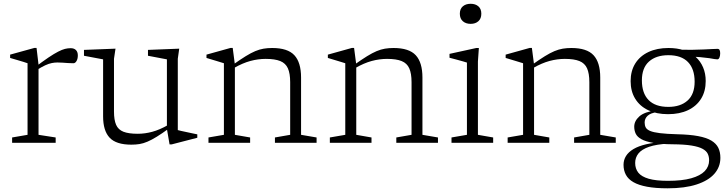

<svg xmlns="http://www.w3.org/2000/svg" viewBox="-20 -754 3841 1014"><path d="M353 -499.5Q371.5 -499.5 381.2 -489.5Q391 -479.5 391 -461.5Q391 -443.5 384.2 -431.8Q377.5 -420 367.5 -420Q353 -420 339 -421Q325 -422 311.2 -423Q297.5 -424 283 -424Q269 -424 253.5 -421Q238 -418 218.5 -409Q199 -400 171.5 -382.5L159 -394.5Q204.5 -429 235.2 -449.8Q266 -470.5 287 -481.2Q308 -492 323.2 -495.8Q338.5 -499.5 353 -499.5ZM183.5 -412.5V-42L274 -28V0H44V-28L125.5 -42V-420Q119 -422.5 104.5 -427Q90 -431.5 71 -437Q52 -442.5 33.5 -448V-465.5L162 -501H173Z M582 -165Q582 -120.5 593.2 -94.8Q604.5 -69 632 -58.2Q659.5 -47.5 707.5 -47.5Q745.5 -47.5 784.2 -58Q823 -68.5 867 -93.5L872 -75.5Q835 -48.5 807.8 -31.8Q780.5 -15 758.8 -5.8Q737 3.5 716.8 6.8Q696.5 10 673.5 10Q593.5 10 559 -26.8Q524.5 -63.5 524.5 -139.5V-440.5L423.5 -459.5V-490.5L590 -497L582 -443.5ZM875.5 8.5 861.5 -73V-440.5L761.5 -459.5V-490.5L926.5 -497L919 -443.5V-67Q923.5 -65.5 937 -62.5Q950.5 -59.5 967.2 -56Q984 -52.5 999 -49.2Q1014 -46 1022 -44.5V-26.5L887 8.5Z M1220.5 -412.5V-42L1301 -28V0H1081V-28L1162.5 -42V-420Q1154.5 -423 1129.5 -430.2Q1104.5 -437.5 1070.5 -448V-465.5L1198 -501H1209ZM1432 -28 1512.5 -42V-320Q1512.5 -366 1500.5 -393Q1488.5 -420 1460.2 -431.5Q1432 -443 1383 -443Q1343 -443 1302.2 -432Q1261.5 -421 1216 -395L1209.5 -411.5Q1249 -439.5 1277.2 -457Q1305.5 -474.5 1328.2 -484Q1351 -493.5 1372.2 -497Q1393.5 -500.5 1417.5 -500.5Q1499.5 -500.5 1534.8 -462.2Q1570 -424 1570 -344.5V-42L1652 -28V0H1432Z M1861.5 -412.5V-42L1942 -28V0H1722V-28L1803.5 -42V-420Q1795.5 -423 1770.5 -430.2Q1745.5 -437.5 1711.5 -448V-465.5L1839 -501H1850ZM2073 -28 2153.5 -42V-320Q2153.5 -366 2141.5 -393Q2129.5 -420 2101.2 -431.5Q2073 -443 2024 -443Q1984 -443 1943.2 -432Q1902.5 -421 1857 -395L1850.5 -411.5Q1890 -439.5 1918.2 -457Q1946.5 -474.5 1969.2 -484Q1992 -493.5 2013.2 -497Q2034.5 -500.5 2058.5 -500.5Q2140.5 -500.5 2175.8 -462.2Q2211 -424 2211 -344.5V-42L2293 -28V0H2073Z M2465.5 -628Q2440 -628 2424.2 -642Q2408.5 -656 2408.5 -681.5Q2408.5 -707 2424.2 -720.5Q2440 -734 2465.5 -734Q2491 -734 2506.5 -720.5Q2522 -707 2522 -681.5Q2522 -656 2506.5 -642Q2491 -628 2465.5 -628ZM2509 -500.5 2504 -429V-42L2584.5 -28V0H2364.5V-28L2446 -42V-423.5Q2440.5 -425.5 2424.5 -430Q2408.5 -434.5 2389 -439.8Q2369.5 -445 2354 -449V-469.5L2495.5 -500.5Z M2800.5 -412.5V-42L2881 -28V0H2661V-28L2742.5 -42V-420Q2734.5 -423 2709.5 -430.2Q2684.5 -437.5 2650.5 -448V-465.5L2778 -501H2789ZM3012 -28 3092.5 -42V-320Q3092.5 -366 3080.5 -393Q3068.5 -420 3040.2 -431.5Q3012 -443 2963 -443Q2923 -443 2882.2 -432Q2841.5 -421 2796 -395L2789.5 -411.5Q2829 -439.5 2857.2 -457Q2885.5 -474.5 2908.2 -484Q2931 -493.5 2952.2 -497Q2973.5 -500.5 2997.5 -500.5Q3079.5 -500.5 3114.8 -462.2Q3150 -424 3150 -344.5V-42L3232 -28V0H3012Z M3506 240.5Q3442 240.5 3397.5 232.2Q3353 224 3325.5 208.2Q3298 192.5 3285.5 169.2Q3273 146 3273 116.5Q3273 91 3286 70Q3299 49 3325.5 33.2Q3352 17.5 3392.2 8Q3432.5 -1.5 3487 -4L3516.5 -6L3511 4.5Q3447 8 3408.2 21.2Q3369.5 34.5 3352 56.2Q3334.5 78 3334.5 106.5Q3334.5 137 3351.2 158Q3368 179 3406 190Q3444 201 3507.5 201Q3582.5 201 3630.5 187.5Q3678.5 174 3701.8 149.8Q3725 125.5 3725 92.5Q3725 73.5 3717.8 58.2Q3710.5 43 3690.5 32Q3670.5 21 3632.8 14.8Q3595 8.5 3533.5 8Q3470 7.5 3429.8 0.5Q3389.5 -6.5 3367.5 -18.8Q3345.5 -31 3337.5 -47.8Q3329.5 -64.5 3329.5 -85Q3329.5 -115 3356.5 -139.2Q3383.5 -163.5 3448 -172L3451 -162Q3415 -157 3399.8 -142.2Q3384.5 -127.5 3384.5 -107Q3384.5 -92 3390.2 -81Q3396 -70 3413.5 -62.5Q3431 -55 3465.5 -50.8Q3500 -46.5 3556.5 -45Q3623 -43.5 3667 -35.2Q3711 -27 3736.8 -11.5Q3762.5 4 3773.5 26.5Q3784.5 49 3784.5 79.5Q3784.5 127.5 3752.8 163.8Q3721 200 3659 220.2Q3597 240.5 3506 240.5ZM3508 -151Q3447.5 -151 3403 -172.2Q3358.5 -193.5 3334.5 -232.8Q3310.5 -272 3310.5 -325.5Q3310.5 -379.5 3335 -418.8Q3359.5 -458 3404.5 -479.2Q3449.5 -500.5 3510.5 -500.5Q3556 -500.5 3592.2 -488.5Q3628.5 -476.5 3654 -453.5Q3679.5 -430.5 3693.2 -398.2Q3707 -366 3707 -326Q3707 -272 3682.8 -232.8Q3658.5 -193.5 3613.8 -172.2Q3569 -151 3508 -151ZM3509.5 -189.5Q3574 -189.5 3611.2 -223Q3648.5 -256.5 3648.5 -322.5Q3648.5 -390 3613.5 -426.2Q3578.5 -462.5 3510 -462.5Q3445 -462.5 3407.5 -429Q3370 -395.5 3370 -329.5Q3370 -262 3405.2 -225.8Q3440.5 -189.5 3509.5 -189.5ZM3598.5 -457.5 3558 -491.5Q3600.5 -490.5 3635.5 -491Q3670.5 -491.5 3697 -492.8Q3723.5 -494 3741.8 -495Q3760 -496 3769.5 -496Q3777 -496 3780.2 -490Q3783.5 -484 3783.5 -472.5Q3783.5 -459 3779.5 -449.8Q3775.5 -440.5 3768.5 -440.5Q3762 -440.5 3752.5 -442.2Q3743 -444 3725.5 -446.8Q3708 -449.5 3677.5 -452.2Q3647 -455 3598.5 -457.5Z"/></svg>

Font: Newsreader 9pt Light
Style: Regular
Weight: 300
Designer: Hugues Gentile
Foundry: Production Type
Version: Version 1.003